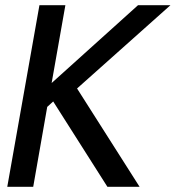

<svg xmlns="http://www.w3.org/2000/svg" viewBox="-20 -720 677 740"><path d="M8 0 132 -700H232L179 -400L512 -700H637L277 -379L518 0H394L185 -329L162 -308L108 0Z"/></svg>

Font: DM Sans 36pt Medium
Style: Italic
Weight: 500
Italic angle: -10°
Designer: Colophon Foundry, Jonny Pinhorn
Foundry: Colophon Foundry
Version: Version 4.004;gftools[0.9.30]